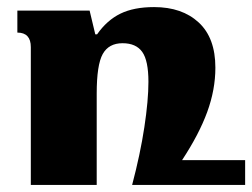

<svg xmlns="http://www.w3.org/2000/svg" viewBox="-20 -522 712 542"><path d="M672 -70V0H428H353Q376 -87 387.5 -163Q399 -239 399 -291Q399 -351 381.5 -375.5Q364 -400 326 -400Q287 -400 270 -369.5Q253 -339 253 -258V0H67V-389Q67 -430 29 -430V-492H233L249 -425H254Q282 -465 320 -483.5Q358 -502 415 -502Q494 -502 541 -458.5Q588 -415 588 -331Q588 -269 565 -206Q542 -143 494 -70Z"/></svg>

Font: Noto Serif Armenian Black
Style: Regular
Weight: 900
Designer: Monotype Design team
Foundry: Monotype Imaging Inc.
Version: Version 1.000